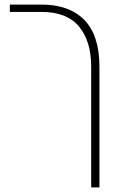

<svg xmlns="http://www.w3.org/2000/svg" viewBox="-20 -618 544 838"><path d="M378 -327Q378 -438 325 -502Q272 -566 161 -566H23V-598H161Q282 -598 348 -531Q414 -464 414 -326V200H378Z"/></svg>

Font: IBM Plex Sans Hebrew ExtLt
Style: Regular
Weight: 200
Designer: Mike Abbink, Paul van der Laan, Pieter van Rosmalen, Yanek Iontef
Foundry: Bold Monday
Version: Version 1.3